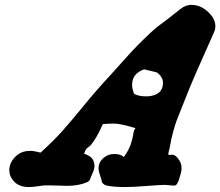

<svg xmlns="http://www.w3.org/2000/svg" viewBox="-20 -757 892 777"><path d="M579.1 -367.2Q639.6 -372.1 639.6 -421.9Q639.6 -443.4 618.2 -461.9Q614.3 -464.8 589.4 -470.2Q564.5 -475.6 563.5 -476.6Q514.6 -459 514.6 -414.1Q514.6 -405.3 516.6 -396.5Q518.6 -387.7 520.5 -382.8L522.5 -377.9Q523.4 -377 528.3 -374.5Q533.2 -372.1 544.4 -369.6Q555.7 -367.2 568.4 -367.2ZM528.3 -238.3Q468.8 -256.8 441.4 -256.8Q440.4 -256.8 439 -256.8Q437.5 -256.8 436.5 -256.8Q427.7 -256.8 418.5 -256.3Q409.2 -255.9 403.3 -255.4Q397.5 -254.9 396.5 -254.9Q377.9 -213.9 362.8 -190.9Q347.7 -168 341.3 -164.1Q335 -160.2 329.6 -154.3Q324.2 -148.4 320.3 -134.8Q346.7 -126 354.5 -113.3Q362.3 -100.6 362.3 -85.9Q362.3 -72.3 354 -54.7Q345.7 -37.1 345.7 -35.2Q342.8 -23.4 332 -19.5Q297.9 -4.9 252 -4.9Q240.2 -4.9 217.3 -5.9Q194.3 -6.8 182.6 -6.8H163.1Q156.2 -6.8 133.8 -3.4Q111.3 0 96.7 0Q55.7 0 34.2 -25.4Q17.6 -44.9 17.6 -67.4Q17.6 -102.5 48.8 -128.9Q70.3 -146.5 101.6 -146.5Q111.3 -146.5 121.6 -144.5Q131.8 -142.6 138.7 -140.6L144.5 -139.6Q198.2 -188.5 233.4 -228Q268.6 -267.6 317.9 -328.1Q367.2 -388.7 426.8 -453.1Q440.4 -467.8 476.1 -507.8Q511.7 -547.9 535.6 -572.3Q559.6 -596.7 590.8 -626Q608.4 -641.6 615.2 -647.5Q622.1 -653.3 627 -656.2Q631.8 -659.2 653.8 -676.3Q675.8 -693.4 711.9 -721.7Q731.4 -737.3 754.9 -737.3Q791 -737.3 821.3 -709.5Q851.6 -681.6 851.6 -650.4Q851.6 -638.7 847.7 -629.9Q757.8 -429.7 737.3 -376Q729.5 -355.5 715.3 -320.8Q701.2 -286.1 694.8 -269Q688.5 -252 680.7 -223.6Q672.9 -195.3 668 -166Q667 -159.2 665 -151.9Q663.1 -144.5 662.1 -140.1Q661.1 -135.7 661.1 -132.8Q661.1 -129.9 664.1 -129.9Q665 -129.9 668.9 -130.4Q672.9 -130.9 675.8 -130.9Q692.4 -130.9 706.1 -107.4Q714.8 -93.8 714.8 -76.2Q714.8 -63.5 709 -45.9Q703.1 -28.3 703.1 -26.4Q698.2 -14.6 694.3 -10.3Q690.4 -5.9 682.6 -5.9Q676.8 -5.9 665.5 -7.3Q654.3 -8.8 647.5 -8.8Q628.9 -8.8 573.2 -4.4Q517.6 0 486.3 0Q437.5 0 409.2 -6.8Q391.6 -12.7 390.6 -29.3Q390.6 -31.2 384.8 -47.9Q378.9 -64.5 378.9 -76.2Q378.9 -101.6 400.4 -119.1Q418.9 -133.8 441.4 -133.8Q470.7 -133.8 480.5 -121.1Q501 -148.4 509.3 -173.8Q517.6 -199.2 519.5 -215.3Q521.5 -231.4 528.3 -238.3Z"/></svg>

Font: Essays1743
Style: BoldItalic
Weight: 700
Italic angle: -10°
Designer: Based on the typeface in a 1743 English translation of the essays of Montaigne.  PostScript/TrueType font designed by Jo
Version: Version 002.100